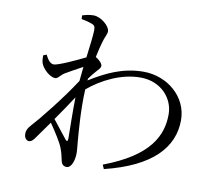

<svg xmlns="http://www.w3.org/2000/svg" viewBox="-88 -895 1177 1046"><g transform="rotate(10 500.0 -371.5)"><path d="M246 -452C272 -467 307 -487 341 -505L333 -426C264 -319 155 -184 115 -141C96 -120 92 -108 92 -90C92 -70 104 -55 119 -55C134 -56 143 -68 155 -85L219 -175C249 -132 285 -75 294 -50C303 -27 307 -10 312 14C316 37 326 48 345 48C373 48 386 0 386 -34C386 -56 383 -74 381 -100C377 -154 366 -273 372 -386C444 -447 550 -502 658 -502C772 -502 843 -419 843 -331C843 -214 787 -93 537 1L547 24C808 -40 915 -162 915 -311C915 -442 799 -536 669 -536C555 -536 464 -491 375 -436L377 -447C389 -464 402 -480 413 -492C426 -507 437 -516 436 -528C436 -541 415 -560 398 -570C405 -605 413 -634 417 -649C427 -689 439 -699 439 -719C439 -747 389 -791 347 -791C324 -791 304 -786 285 -780L286 -760C309 -756 327 -751 341 -746C358 -740 364 -735 364 -712C364 -682 356 -627 348 -559C302 -536 203 -490 179 -490C161 -490 147 -506 132 -536L114 -529C114 -517 114 -503 118 -488C128 -456 171 -418 199 -418C215 -418 224 -438 246 -452ZM327 -334C325 -244 328 -154 328 -105C327 -89 322 -89 314 -98L235 -198C267 -244 300 -292 327 -334Z"/></g></svg>

Font: Source Han Serif KR
Style: Regular
Weight: 400
Designer: Ryoko NISHIZUKA 西塚涼子 (kana & ideographs); Frank Grießhammer (Latin, Greek & Cyrillic); Wenlong ZHANG 张文龙 (bopomofo); San
Foundry: Adobe
Version: Version 2.001;hotconv 1.1.0;makeotfexe 2.6.0